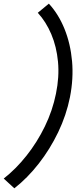

<svg xmlns="http://www.w3.org/2000/svg" viewBox="-81 -859 432 1057"><path d="M-2 177.7 -60.5 124Q6.3 71.8 64.9 -2Q123.5 -75.7 166 -163.1Q208.5 -250.5 227.1 -343.3Q246.1 -436 238.3 -519Q230.5 -602.1 201.4 -670.7Q172.4 -739.3 127 -788.6L188 -838.9Q241.2 -781.2 274.2 -699.7Q307.1 -618.2 315.7 -522.2Q324.2 -426.3 304.2 -324.2Q284.2 -224.6 239.3 -131.1Q194.3 -37.6 132.3 41.7Q70.3 121.1 -2 177.7Z"/></svg>

Font: Reddit Sans Medium
Style: Italic
Weight: 500
Italic angle: -11.25°
Designer: Stephen Hutchings
Version: Version 1.013